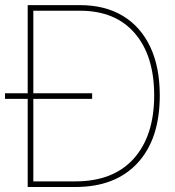

<svg xmlns="http://www.w3.org/2000/svg" viewBox="-20 -748 700 768"><path d="M281.2 0H90.8V-727.5H299.8Q400.4 -727.5 471.7 -684.3Q543 -641.1 581.1 -560.3Q619.1 -479.5 619.1 -366.2Q619.1 -192.4 530.5 -96.2Q441.9 0 281.2 0ZM113.3 -22.5H281.2Q433.1 -22.5 514.9 -113.5Q596.7 -204.6 596.7 -366.2Q596.7 -525.4 519 -615.2Q441.4 -705.1 299.8 -705.1H113.3ZM0 -352.5V-375H348.6V-352.5Z"/></svg>

Font: Inter Display Thin
Style: Regular
Weight: 100
Designer: Rasmus Andersson
Foundry: rsms
Version: Version 4.000;git-a52131595